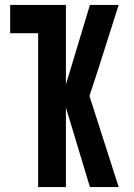

<svg xmlns="http://www.w3.org/2000/svg" viewBox="-20 -755 540 775"><path d="M134 0V-621H21V-735H246V-414L343 -735H459L375 -471L341 -368L459 0H343L246 -321V0Z"/></svg>

Font: Iosevka SS18 Heavy
Style: Regular
Weight: 900
Monospace: yes
Designer: Belleve Invis
Foundry: Belleve Invis
Version: Version 25.1.1; ttfautohint (v1.8.4)